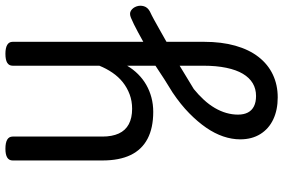

<svg xmlns="http://www.w3.org/2000/svg" viewBox="-184 -371 1020 691"><g transform="rotate(-90 325.5 -25.0)"><path d="M493 -3Q509 -12 525 -21Q541 -30 556 -38Q571 -46 584 -52.5Q597 -59 607 -63Q623 -70 633.5 -63Q644 -56 648.5 -43Q653 -30 649 -16.5Q645 -3 630 5Q617 11 600.5 20Q584 29 566.5 39Q549 49 531 59Q513 69 496 79ZM321 465Q276 465 242 449Q208 433 189 402.5Q170 372 170 330Q170 300 180.5 269Q191 238 212 207.5Q233 177 264 146.5Q295 116 338 87Q363 72 387 56.5Q411 41 435 25V-77Q422 -55 404.5 -37.5Q387 -20 366 -8Q345 4 320.5 10.5Q296 17 269 17Q211 17 172 -3.5Q133 -24 113.5 -64.5Q94 -105 94 -166V-489Q94 -502 104.5 -508.5Q115 -515 136 -515Q158 -515 169 -508.5Q180 -502 180 -489V-166Q180 -131 191 -107Q202 -83 224.5 -71Q247 -59 280 -59Q308 -59 332 -68Q356 -77 375.5 -92.5Q395 -108 410 -130Q425 -152 435 -177V-489Q435 -502 445.5 -508.5Q456 -515 478 -515Q499 -515 510 -508.5Q521 -502 521 -489V200Q521 263 507 312.5Q493 362 466.5 396Q440 430 403 447.5Q366 465 321 465ZM326 387Q352 387 372 375Q392 363 406 339.5Q420 316 427.5 280Q435 244 435 198V112Q414 125 393 137.5Q372 150 351 163Q330 180 312.5 199Q295 218 283 238.5Q271 259 265 280Q259 301 259 322Q259 343 266.5 357.5Q274 372 289 379.5Q304 387 326 387Z"/></g></svg>

Font: Playwrite HU
Style: Regular
Weight: 400
Designer: Veronika Burian, José Scaglione
Foundry: TypeTogether
Version: Version 1.002